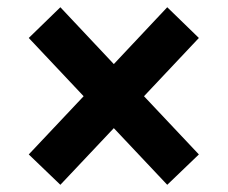

<svg xmlns="http://www.w3.org/2000/svg" viewBox="-20 -600 626 528"><path d="M146 -91.8 59.1 -175.3 210 -335.4 59.1 -495.6 146 -580.1 293 -423.8 439.9 -580.1 526.9 -495.6 376 -335.4 526.9 -175.3 439.9 -91.8 293 -247.6Z"/></svg>

Font: Cascadia Mono
Style: Bold
Weight: 700
Monospace: yes
Designer: Aaron Bell
Foundry: Saja Typeworks
Version: Version 2404.023; ttfautohint (v1.8.4)